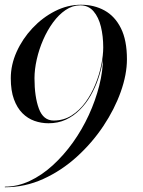

<svg xmlns="http://www.w3.org/2000/svg" viewBox="-24 -780 603 810"><path d="M-3.5 10V7.5Q50 7.5 101.2 -16.5Q152.5 -40.5 198.8 -82.8Q245 -125 283.8 -179.2Q322.5 -233.5 350.8 -295Q379 -356.5 394.8 -419Q410.5 -481.5 410.5 -539L411.5 -580Q411.5 -627 401.8 -667.2Q392 -707.5 370.5 -732.5Q349 -757.5 314.5 -757.5Q282 -757.5 252.8 -737.8Q223.5 -718 199.5 -685Q175.5 -652 158 -611.8Q140.5 -571.5 131 -529.2Q121.5 -487 121.5 -450Q121.5 -372 140 -321.8Q158.5 -271.5 202.5 -271.5Q244.5 -271.5 278 -292.8Q311.5 -314 336.5 -348.5Q361.5 -383 378.2 -424Q395 -465 403.2 -506Q411.5 -547 411.5 -580H414Q414 -551 408 -516Q402 -481 389.5 -445Q377 -409 358 -376Q339 -343 312.8 -316.8Q286.5 -290.5 253.8 -275.2Q221 -260 180.5 -260Q150 -260 121.5 -270Q93 -280 70.5 -302.5Q48 -325 34.8 -361.2Q21.5 -397.5 21.5 -450Q21.5 -506.5 46.2 -561.5Q71 -616.5 113 -661.2Q155 -706 208 -733Q261 -760 317.5 -760Q373 -760 417 -735.8Q461 -711.5 486.2 -660.8Q511.5 -610 511.5 -530Q511.5 -466 485.5 -392.8Q459.5 -319.5 412 -248.2Q364.5 -177 300 -118.5Q235.5 -60 158.5 -25Q81.5 10 -3.5 10Z"/></svg>

Font: Bodoni Moda 72pt
Style: Italic
Weight: 400
Italic angle: -13°
Designer: Owen Earl
Foundry: indestructible type
Version: Version 2.005